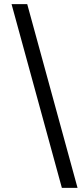

<svg xmlns="http://www.w3.org/2000/svg" viewBox="-20 -760 403 931"><path d="M280 151 36 -740H112L356 151Z"/></svg>

Font: IBM Plex Sans Cond Text
Style: Regular
Weight: 450
Width: 3
Designer: Mike Abbink, Paul van der Laan, Pieter van Rosmalen
Foundry: Bold Monday
Version: Version 1.3